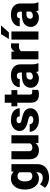

<svg xmlns="http://www.w3.org/2000/svg" viewBox="1369 -2141 980 3758"><g transform="rotate(-90 1859.0 -262.0)"><path d="M260.7 207.5Q227.1 207.5 189.7 199Q152.3 190.4 118.9 172.6Q85.4 154.8 63 128.4L131.3 30.8Q152.8 53.7 184.1 69.3Q215.3 85 254.4 85Q308.1 85 336.9 57.1Q365.7 29.3 365.7 -21.5V-403.3L380.9 -528.3H525.4V-20.5Q525.4 52.7 492.2 103.8Q459 154.8 399.2 181.2Q339.4 207.5 260.7 207.5ZM244.1 9.8Q178.2 9.8 129.9 -25.1Q81.5 -60.1 55.2 -120.6Q28.8 -181.2 28.8 -257.8V-268.1Q28.8 -348.1 54.9 -408.9Q81.1 -469.7 129.9 -503.9Q178.7 -538.1 245.1 -538.1Q299.3 -538.1 334.7 -517.3Q370.1 -496.6 392.1 -459.2Q414.1 -421.9 426.3 -372.3Q438.5 -322.8 446.3 -265.1V-255.4Q435.5 -183.6 413.1 -123.3Q390.6 -63 349.9 -26.6Q309.1 9.8 244.1 9.8ZM285.2 -118.7Q321.3 -118.7 343.3 -133.8Q365.2 -148.9 376 -176.8Q386.7 -204.6 386.7 -241.7V-278.8Q386.7 -311 380.9 -335.7Q375 -360.4 362.5 -376.7Q350.1 -393.1 331.3 -401.4Q312.5 -409.7 286.1 -409.7Q253.4 -409.7 231.7 -391.1Q210 -372.6 199 -340.6Q188 -308.6 188 -268.1V-257.8Q188 -218.8 198.5 -187.3Q209 -155.8 230.5 -137.2Q252 -118.7 285.2 -118.7Z M931.2 -528.3H1090.3V0H941.4L931.2 -128.4ZM990.7 -238.3Q990.7 -167 968.8 -110.8Q946.8 -54.7 903.3 -22.5Q859.9 9.8 795.9 9.8Q717.8 9.8 668.9 -35.9Q620.1 -81.5 620.1 -186.5V-528.3H778.8V-185.5Q778.8 -162.6 786.9 -147.7Q794.9 -132.8 810.1 -125.7Q825.2 -118.7 845.7 -118.7Q885.3 -118.7 907.2 -134Q929.2 -149.4 938.5 -176.5Q947.8 -203.6 947.8 -237.3Z M1390.6 9.8Q1314.9 9.8 1262.9 -17.6Q1210.9 -44.9 1184.3 -86.4Q1157.7 -127.9 1157.7 -170.9H1307.1Q1308.6 -146.5 1320.1 -131.1Q1331.5 -115.7 1350.8 -108.2Q1370.1 -100.6 1394.5 -100.6Q1418 -100.6 1433.6 -106.4Q1449.2 -112.3 1457.3 -123.3Q1465.3 -134.3 1465.3 -148.9Q1465.3 -162.6 1456.8 -172.1Q1448.2 -181.6 1425.8 -190.2Q1403.3 -198.7 1361.8 -207.5Q1309.1 -218.8 1266.6 -239Q1224.1 -259.3 1199.5 -291.7Q1174.8 -324.2 1174.8 -370.6Q1174.8 -415 1200.2 -453.4Q1225.6 -491.7 1273.9 -514.9Q1322.3 -538.1 1390.6 -538.1Q1460.9 -538.1 1512.2 -516.1Q1563.5 -494.1 1591.1 -455.3Q1618.7 -416.5 1618.7 -365.7H1460Q1460 -395.5 1443.6 -411.9Q1427.2 -428.2 1390.1 -428.2Q1371.6 -428.2 1356.9 -421.9Q1342.3 -415.5 1334.2 -404.5Q1326.2 -393.6 1326.2 -378.4Q1326.2 -364.7 1335.4 -354.2Q1344.7 -343.8 1364.3 -336.2Q1383.8 -328.6 1416 -322.8Q1470.7 -312.5 1516.8 -294.4Q1563 -276.4 1591.1 -243.2Q1619.1 -210 1619.1 -153.8Q1619.1 -107.4 1591.1 -70.1Q1563 -32.7 1511.7 -11.5Q1460.4 9.8 1390.6 9.8Z M1973.6 -413.1H1656.7V-528.3H1973.6ZM1886.2 -659.2V-171.9Q1886.2 -151.4 1891.4 -140.4Q1896.5 -129.4 1908.4 -125Q1920.4 -120.6 1939.5 -120.6Q1952.6 -120.6 1962.4 -121.3Q1972.2 -122.1 1979.5 -123.5V-4.4Q1959.5 2.4 1937.5 6.1Q1915.5 9.8 1888.7 9.8Q1838.4 9.8 1802.2 -6.8Q1766.1 -23.4 1746.8 -59.1Q1727.5 -94.7 1727.5 -151.9V-659.2Z M2319.3 -350.1Q2319.3 -383.3 2304 -402.6Q2288.6 -421.9 2253.4 -421.9Q2233.4 -421.9 2219.5 -415.8Q2205.6 -409.7 2198.2 -397.2Q2190.9 -384.8 2190.9 -365.7H2032.2Q2032.2 -415 2060.5 -453.9Q2088.9 -492.7 2140.4 -515.4Q2191.9 -538.1 2261.7 -538.1Q2324.2 -538.1 2373.3 -517.1Q2422.4 -496.1 2450.7 -454.1Q2479 -412.1 2479 -349.1V-133.3Q2479 -82 2484.9 -55.4Q2490.7 -28.8 2501.5 -8.8V0H2341.8Q2330.6 -23.9 2325 -59.1Q2319.3 -94.2 2319.3 -131.8ZM2339.4 -234.4H2268.1Q2219.2 -234.4 2199.2 -211.7Q2179.2 -189 2179.2 -159.2Q2179.2 -137.2 2195.1 -123Q2210.9 -108.9 2236.8 -108.9Q2265.1 -108.9 2285.2 -119.6Q2305.2 -130.4 2315.9 -145.3Q2326.7 -160.2 2326.2 -172.4L2363.8 -105Q2355.5 -85.4 2342.8 -65.4Q2330.1 -45.4 2311 -28.3Q2292 -11.2 2264.9 -0.7Q2237.8 9.8 2200.2 9.8Q2150.9 9.8 2109.6 -10.5Q2068.4 -30.8 2044.2 -66.7Q2020 -102.5 2020 -149.4Q2020 -231.9 2080.8 -277.8Q2141.6 -323.7 2266.1 -323.7H2339.4Z M2735.4 0H2576.7V-528.3H2725.6L2735.4 -398.9ZM2887.7 -377.9Q2877.4 -378.9 2861.6 -380.4Q2845.7 -381.8 2834.5 -381.8Q2796.4 -381.8 2772.2 -370.8Q2748 -359.9 2736.6 -337.6Q2725.1 -315.4 2724.6 -281.7L2694.8 -299.8Q2694.8 -370.1 2712.9 -423.8Q2731 -477.5 2764.4 -507.8Q2797.9 -538.1 2845.2 -538.1Q2856.4 -538.1 2869.1 -536.6Q2881.8 -535.2 2890.1 -532.2Z M3122.1 0H2962.4V-528.3H3122.1ZM3070.8 -732.4H3240.7L3103.5 -578.6H2974.6Z M3510.7 -350.1Q3510.7 -383.3 3495.4 -402.6Q3480 -421.9 3444.8 -421.9Q3424.8 -421.9 3410.9 -415.8Q3397 -409.7 3389.6 -397.2Q3382.3 -384.8 3382.3 -365.7H3223.6Q3223.6 -415 3252 -453.9Q3280.3 -492.7 3331.8 -515.4Q3383.3 -538.1 3453.1 -538.1Q3515.6 -538.1 3564.7 -517.1Q3613.8 -496.1 3642.1 -454.1Q3670.4 -412.1 3670.4 -349.1V-133.3Q3670.4 -82 3676.3 -55.4Q3682.1 -28.8 3692.9 -8.8V0H3533.2Q3522 -23.9 3516.4 -59.1Q3510.7 -94.2 3510.7 -131.8ZM3530.8 -234.4H3459.5Q3410.6 -234.4 3390.6 -211.7Q3370.6 -189 3370.6 -159.2Q3370.6 -137.2 3386.5 -123Q3402.3 -108.9 3428.2 -108.9Q3456.5 -108.9 3476.6 -119.6Q3496.6 -130.4 3507.3 -145.3Q3518.1 -160.2 3517.6 -172.4L3555.2 -105Q3546.9 -85.4 3534.2 -65.4Q3521.5 -45.4 3502.4 -28.3Q3483.4 -11.2 3456.3 -0.7Q3429.2 9.8 3391.6 9.8Q3342.3 9.8 3301 -10.5Q3259.8 -30.8 3235.6 -66.7Q3211.4 -102.5 3211.4 -149.4Q3211.4 -231.9 3272.2 -277.8Q3333 -323.7 3457.5 -323.7H3530.8Z"/></g></svg>

Font: Heebo ExtraBold
Style: Regular
Weight: 800
Designer: Oded Ezer
Foundry: Ezer Type House
Version: Version 3.100